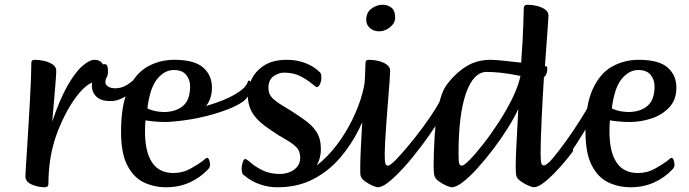

<svg xmlns="http://www.w3.org/2000/svg" viewBox="-20 -776 2904 809"><path d="M168 13Q141 13 114 1.5Q87 -10 87 -33Q87 -41 89 -72Q91 -103 94 -149Q97 -195 100 -247.5Q103 -300 106 -351Q109 -402 110.5 -444Q112 -486 112 -510Q112 -517 115 -520.5Q118 -524 128 -524Q147 -524 167.5 -519Q188 -514 202.5 -504Q217 -494 217 -478Q217 -465 214.5 -434Q212 -403 209 -367Q206 -331 203.5 -302Q201 -273 200 -263Q231 -356 264 -414Q297 -472 327 -498Q357 -524 378 -524Q400 -524 411 -509Q422 -494 422 -471Q422 -453 416.5 -442.5Q411 -432 388 -432Q365 -432 339.5 -410Q314 -388 289 -351Q264 -314 243 -269Q222 -224 208 -178Q195 -132 189.5 -88.5Q184 -45 184 -1Q184 13 168 13Z M446 -350Q406 -350 386.5 -368.5Q367 -387 367 -417Q367 -424 371.5 -437.5Q376 -451 378 -458Q384 -479 398 -493.5Q412 -508 424 -505.5Q436 -503 435 -471Q434 -456 429.5 -450Q425 -444 424 -432Q423 -420 434.5 -412Q446 -404 466 -404Q491 -404 513 -417Q535 -430 556 -452Q563 -459 565.5 -451.5Q568 -444 563 -427.5Q558 -411 542 -393Q526 -379 499.5 -364.5Q473 -350 446 -350Z M681 13Q629 13 586 -7.5Q543 -28 516.5 -79Q490 -130 490 -221Q490 -334 520.5 -400.5Q551 -467 602 -495.5Q653 -524 714 -524Q799 -524 836 -491.5Q873 -459 873 -407Q873 -355 842.5 -323Q812 -291 767 -276.5Q722 -262 678 -262Q654 -262 631.5 -264Q609 -266 593 -269Q592 -263 591.5 -248Q591 -233 591 -221Q591 -137 620.5 -92Q650 -47 711 -47Q750 -47 783 -65.5Q816 -84 833 -97Q849 -111 852 -111Q858 -111 861.5 -101.5Q865 -92 865 -80Q865 -76 863 -71.5Q861 -67 855 -61Q823 -27 778.5 -7Q734 13 681 13ZM676 -304Q725 -306 753 -331.5Q781 -357 781 -412Q781 -440 764.5 -460.5Q748 -481 712 -481Q674 -481 643 -444Q612 -407 601 -320Q604 -316 626 -310Q648 -304 676 -304Z M711 -264Q704 -263 702 -273Q700 -283 702.5 -293.5Q705 -304 711 -305Q788 -312 856.5 -332Q925 -352 970.5 -378.5Q1016 -405 1024 -431Q1027 -440 1033 -434.5Q1039 -429 1039 -411.5Q1039 -394 1023 -368Q1011 -347 964 -325.5Q917 -304 850 -287Q783 -270 711 -264Z M1145 13Q1112 13 1076 1Q1040 -11 1009 -37Q1002 -41 1000 -50Q998 -59 998 -65Q998 -77 1002.5 -91.5Q1007 -106 1013 -106Q1019 -106 1037 -90Q1055 -74 1086 -58.5Q1117 -43 1161 -43Q1179 -43 1198.5 -50Q1218 -57 1231.5 -72.5Q1245 -88 1245 -112Q1245 -140 1227.5 -157Q1210 -174 1181 -190Q1152 -206 1118 -230Q1070 -261 1047 -295Q1024 -329 1024 -377Q1024 -409 1040.5 -443Q1057 -477 1093.5 -500.5Q1130 -524 1190 -524Q1229 -524 1264.5 -511Q1300 -498 1325 -474Q1331 -470 1332.5 -463Q1334 -456 1334 -450Q1334 -433 1328 -421Q1322 -409 1315 -409Q1311 -409 1293.5 -424Q1276 -439 1246.5 -454.5Q1217 -470 1176 -470Q1155 -470 1133 -455Q1111 -440 1111 -405Q1111 -379 1128.5 -362Q1146 -345 1178 -326.5Q1210 -308 1253 -278Q1295 -250 1313.5 -220.5Q1332 -191 1332 -149Q1332 -100 1304.5 -63.5Q1277 -27 1234 -7Q1191 13 1145 13Z M1155 13Q1147 13 1150.5 7Q1154 1 1164 -6.5Q1174 -14 1186 -20.5Q1198 -27 1206 -28Q1251 -35 1295 -64.5Q1339 -94 1378.5 -140Q1418 -186 1449 -242Q1480 -298 1499 -356Q1518 -414 1521 -468Q1521 -480 1530 -481.5Q1539 -483 1548 -476.5Q1557 -470 1556 -456Q1555 -413 1539 -353Q1523 -293 1491.5 -229.5Q1460 -166 1413 -111Q1366 -56 1301.5 -22Q1237 12 1155 13Z M1578 -644Q1554 -644 1538.5 -658Q1523 -672 1523 -692Q1523 -723 1545 -739.5Q1567 -756 1593 -756Q1613 -756 1629 -744Q1645 -732 1645 -701Q1645 -679 1623.5 -661.5Q1602 -644 1578 -644ZM1572 13Q1565 13 1549 6Q1533 -1 1518 -12Q1503 -23 1500 -34Q1498 -39 1498 -49Q1498 -59 1498 -77Q1498 -106 1500.5 -153.5Q1503 -201 1506 -256Q1509 -311 1512.5 -363Q1516 -415 1518 -455Q1520 -495 1520 -510Q1520 -517 1523 -520.5Q1526 -524 1535 -524Q1555 -524 1575.5 -519Q1596 -514 1610 -503.5Q1624 -493 1624 -478Q1624 -467 1621.5 -434Q1619 -401 1615.5 -356.5Q1612 -312 1608.5 -266Q1605 -220 1603 -183Q1601 -146 1601 -129Q1601 -95 1604 -86.5Q1607 -78 1615 -78Q1621 -78 1634 -89.5Q1647 -101 1662.5 -117.5Q1678 -134 1691.5 -150Q1705 -166 1712 -174Q1718 -182 1720 -182Q1725 -182 1731.5 -171Q1738 -160 1738 -148Q1738 -139 1733 -132Q1722 -117 1701.5 -93Q1681 -69 1657 -44.5Q1633 -20 1610.5 -3.5Q1588 13 1572 13Z M1660 -52Q1655 -47 1643.5 -51Q1632 -55 1623 -61.5Q1614 -68 1618 -72Q1656 -109 1693.5 -153.5Q1731 -198 1763 -241.5Q1795 -285 1817 -321Q1839 -357 1844 -376Q1847 -387 1855.5 -381Q1864 -375 1869.5 -361Q1875 -347 1869 -336Q1846 -293 1817.5 -249Q1789 -205 1759.5 -166Q1730 -127 1704 -97Q1678 -67 1660 -52Z M1884 13Q1877 13 1860.5 6Q1844 -1 1829 -12Q1814 -23 1811 -34Q1807 -46 1807 -77Q1807 -96 1808 -130Q1809 -164 1811.5 -204.5Q1814 -245 1820 -286Q1826 -327 1836 -361.5Q1846 -396 1861 -417Q1898 -467 1943.5 -495.5Q1989 -524 2047 -524Q2062 -524 2098.5 -520.5Q2135 -517 2176 -512Q2180 -564 2182 -603.5Q2184 -643 2185 -676Q2186 -709 2187 -742Q2187 -756 2203 -756Q2222 -756 2242.5 -751Q2263 -746 2277 -736Q2291 -726 2291 -710Q2291 -702 2288.5 -670Q2286 -638 2283 -592Q2280 -546 2276 -497H2280Q2286 -497 2286 -488Q2286 -472 2281 -462Q2276 -452 2272 -452Q2272 -449 2270.5 -426.5Q2269 -404 2267 -368Q2265 -332 2263 -290Q2261 -248 2259.5 -206Q2258 -164 2258 -129Q2258 -96 2261 -87.5Q2264 -79 2272 -79Q2278 -79 2291.5 -90.5Q2305 -102 2320.5 -118.5Q2336 -135 2349 -150.5Q2362 -166 2369 -175Q2375 -182 2378 -182Q2382 -182 2388.5 -171Q2395 -160 2395 -149Q2395 -139 2390 -133Q2379 -118 2358.5 -93.5Q2338 -69 2314 -44.5Q2290 -20 2267.5 -3.5Q2245 13 2229 13Q2223 13 2206.5 6Q2190 -1 2174.5 -12Q2159 -23 2156 -34Q2154 -41 2153.5 -51.5Q2153 -62 2153 -77Q2153 -102 2155 -145Q2157 -188 2159.5 -234Q2162 -280 2164 -317Q2147 -280 2119.5 -236Q2092 -192 2059 -148.5Q2026 -105 1992.5 -68Q1959 -31 1930.5 -9Q1902 13 1884 13ZM1926 -78Q1935 -78 1959.5 -103Q1984 -128 2016.5 -169.5Q2049 -211 2081.5 -261Q2114 -311 2139 -362Q2164 -413 2173 -456Q2125 -466 2090 -469.5Q2055 -473 2031 -473Q1975 -473 1943.5 -383Q1912 -293 1912 -128Q1912 -95 1915 -86.5Q1918 -78 1926 -78Z M2309 -40Q2304 -36 2296.5 -44.5Q2289 -53 2284.5 -65Q2280 -77 2285 -82Q2307 -105 2337 -144Q2367 -183 2396.5 -227Q2426 -271 2448.5 -309Q2471 -347 2477 -370Q2480 -376 2486 -365Q2492 -354 2496 -339Q2500 -324 2497 -318Q2472 -272 2440 -219Q2408 -166 2374 -118.5Q2340 -71 2309 -40Z M2638 13Q2586 13 2543 -7.5Q2500 -28 2473.5 -79Q2447 -130 2447 -221Q2447 -334 2477.5 -400.5Q2508 -467 2559 -495.5Q2610 -524 2671 -524Q2756 -524 2793 -491.5Q2830 -459 2830 -407Q2830 -355 2799.5 -323Q2769 -291 2724 -276.5Q2679 -262 2635 -262Q2611 -262 2588.5 -264Q2566 -266 2550 -269Q2549 -263 2548.5 -248Q2548 -233 2548 -221Q2548 -137 2577.5 -92Q2607 -47 2668 -47Q2707 -47 2740 -65.5Q2773 -84 2790 -97Q2806 -111 2809 -111Q2815 -111 2818.5 -101.5Q2822 -92 2822 -80Q2822 -76 2820 -71.5Q2818 -67 2812 -61Q2780 -27 2735.5 -7Q2691 13 2638 13ZM2633 -304Q2682 -306 2710 -331.5Q2738 -357 2738 -412Q2738 -440 2721.5 -460.5Q2705 -481 2669 -481Q2631 -481 2600 -444Q2569 -407 2558 -320Q2561 -316 2583 -310Q2605 -304 2633 -304Z"/></svg>

Font: BriemHand
Style: Regular
Weight: 400
Designer: Gunnlaugur SE Briem, Eben Sorkin
Foundry: Sorkin Type
Version: Version 1.001; ttfautohint (v1.8.4.7-5d5b)